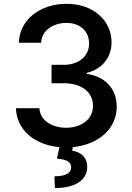

<svg xmlns="http://www.w3.org/2000/svg" viewBox="-20 -757 688 999"><path d="M62.9 -193.9C66.4 -82.7 157.3 -3.6 289.1 8.5L276.3 68.2C327.8 73.2 350.5 84.5 350.1 115.1C349.4 146.7 315.3 160.2 263.5 160.2L265.6 221.6C374.3 221.6 433.9 177.6 433.9 111.9C433.9 59.3 398.1 33.4 355.5 27L359 8.5C492.9 -3.9 587.4 -88.4 587.4 -201C587.4 -292.3 531.2 -358 431.8 -372.5V-378.2C509.6 -396.7 560.4 -455.6 560.4 -537.6C560.4 -646.3 469.5 -737.2 326.7 -737.2C189.3 -737.2 81.3 -654.8 78.1 -534.8H194.2C196.7 -598.7 256.7 -637.8 326 -637.8C397 -637.8 443.5 -594.8 443.5 -530.5C443.5 -463.8 389.2 -419.7 311.1 -419.7H248.2V-323.9H311.1C407.7 -323.9 464.1 -275.2 463.8 -206C464.1 -138.5 405.5 -92.3 323.9 -92.3C247.9 -92.3 188.9 -131.7 185 -193.9Z"/></svg>

Font: Magic Ui Pro Semi Bold
Style: Regular
Weight: 600
Designer: Stefan Endress, Andreas Faust
Version: Version 1.000;FEAKit 1.0